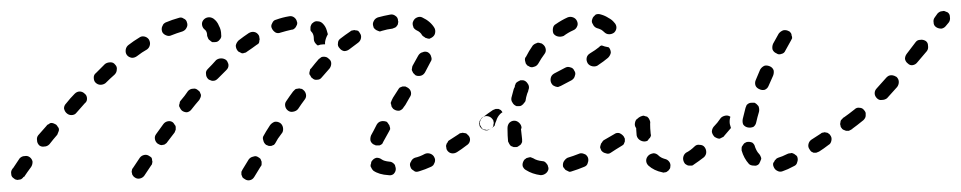

<svg xmlns="http://www.w3.org/2000/svg" viewBox="-26 -296 1712 342"><path d="M440 -3Q440 -6 440 -8Q439 -11 438 -13Q436 -15 434 -16Q430 -19 425 -17Q420 -16 417 -12L406 6Q405 8 404 10Q404 13 404 15Q405 18 406 20Q408 22 410 23Q414 26 419 25Q424 24 427 19L438 1Q440 -1 440 -3ZM29 2Q32 -2 32 -8Q31 -13 27 -16Q23 -19 18 -18Q13 -18 9 -14Q3 -5 -3 4Q-4 4 -4 5Q-7 9 -6 14Q-6 19 -1 22Q1 24 3 24Q5 25 8 24Q10 24 12 23Q15 21 16 19Q16 19 17 19Q23 10 29 2ZM245 -5Q246 -8 245 -10Q245 -13 244 -15Q242 -17 240 -18Q236 -21 231 -20Q226 -19 223 -15L211 3Q209 5 209 7Q208 10 209 12Q209 15 211 17Q212 19 214 20Q218 23 223 22Q228 21 231 17L243 -1Q245 -3 245 -5ZM675 14Q679 10 679 5Q679 3 678 0Q678 -2 676 -4Q674 -6 672 -7Q670 -8 668 -8Q658 -9 654 -12Q650 -15 645 -15Q640 -14 637 -10Q635 -8 635 -5Q634 -3 634 0Q635 2 636 4Q637 6 639 8Q649 15 666 16Q671 17 675 14ZM746 -2Q747 -4 748 -6Q749 -8 749 -11Q749 -13 748 -15Q746 -20 741 -22Q736 -24 731 -22Q722 -17 713 -15Q708 -13 706 -8Q703 -4 705 1Q706 4 707 5Q709 7 711 8Q713 10 716 10Q718 10 721 9Q731 6 742 1Q744 0 746 -2ZM811 -45Q812 -50 809 -54Q807 -56 805 -58Q803 -59 801 -59Q798 -60 796 -59Q793 -59 791 -57Q782 -51 774 -46Q772 -45 771 -42Q769 -40 769 -38Q768 -36 769 -33Q769 -31 770 -29Q773 -24 778 -23Q783 -22 788 -25Q796 -30 805 -37Q810 -40 811 -45ZM78 -61Q79 -63 79 -65Q79 -68 77 -70Q76 -72 74 -74Q72 -75 70 -76Q68 -77 65 -77Q63 -77 61 -75Q58 -74 57 -72Q50 -64 42 -55Q39 -51 40 -46Q40 -41 44 -37Q48 -34 53 -35Q58 -35 62 -39Q69 -48 76 -56Q77 -58 78 -61ZM469 -49 477 -60Q479 -64 478 -69Q477 -74 473 -77Q468 -80 463 -79Q458 -77 455 -73L448 -62L444 -55Q441 -51 443 -46Q444 -41 448 -38Q450 -37 453 -36Q455 -36 457 -36Q460 -37 462 -38Q464 -40 465 -42ZM634 -45Q633 -50 635 -55Q639 -62 645 -74Q648 -79 653 -80Q658 -81 663 -79Q665 -77 666 -75Q668 -73 668 -71Q669 -69 669 -66Q668 -64 667 -62Q661 -51 657 -44Q656 -42 655 -40Q653 -38 650 -37Q650 -37 650 -37Q650 -37 649 -37Q646 -37 643 -37Q643 -37 642 -38Q641 -38 641 -38Q636 -40 634 -45ZM287 -65Q287 -67 287 -70Q287 -72 285 -74Q284 -76 282 -78Q278 -81 273 -80Q268 -79 265 -75L252 -57Q249 -53 250 -48Q251 -43 255 -40Q257 -39 259 -38Q262 -37 264 -38Q267 -38 269 -40Q271 -41 272 -43L285 -60Q286 -63 287 -65ZM852 -70Q853 -72 853 -75Q854 -77 853 -80Q853 -82 851 -84Q848 -88 843 -89Q838 -90 834 -87H833Q831 -85 830 -83Q828 -81 828 -78Q827 -76 828 -74Q828 -71 830 -69Q833 -65 838 -64Q843 -63 847 -66L848 -67Q850 -68 852 -70ZM129 -120Q129 -126 125 -129Q121 -133 116 -133Q111 -133 107 -129Q99 -121 92 -112Q88 -108 88 -103Q89 -98 92 -95Q96 -91 101 -91Q107 -91 110 -95Q118 -104 125 -112Q129 -115 129 -120ZM519 -128Q518 -133 514 -136Q512 -138 509 -138Q507 -139 504 -138Q502 -138 500 -137Q498 -135 496 -133Q490 -125 484 -116Q481 -112 482 -107Q483 -102 487 -99Q491 -96 496 -97Q502 -98 505 -102Q511 -111 517 -119Q520 -123 519 -128ZM331 -122Q332 -124 332 -127Q331 -129 330 -132Q329 -134 327 -135Q323 -139 318 -138Q313 -138 309 -134Q303 -125 296 -117Q294 -115 294 -112Q293 -110 293 -107Q294 -105 295 -103Q296 -101 298 -99Q302 -96 307 -96Q312 -97 315 -101Q322 -110 329 -118Q330 -120 331 -122ZM674 -122 672 -118Q671 -116 670 -113Q670 -111 671 -109Q671 -106 673 -104Q674 -102 676 -101Q681 -98 686 -99Q691 -101 693 -105L696 -109L704 -123Q707 -127 706 -132Q705 -137 700 -140Q698 -141 696 -142Q693 -142 691 -142Q688 -141 686 -140Q684 -138 683 -136ZM182 -172Q183 -177 179 -181Q176 -185 171 -185Q165 -185 161 -182Q153 -174 145 -166Q141 -163 141 -158Q141 -152 144 -149Q148 -145 153 -145Q158 -145 162 -148Q170 -156 178 -163Q182 -167 182 -172ZM380 -175Q381 -177 381 -180Q381 -182 380 -184Q379 -187 377 -189Q373 -192 368 -192Q363 -192 359 -189Q352 -181 344 -173Q340 -169 341 -164Q341 -159 345 -155Q346 -154 349 -153Q351 -152 353 -152Q356 -152 358 -153Q360 -154 362 -156Q370 -164 377 -171Q379 -173 380 -175ZM564 -183Q564 -188 560 -191Q558 -193 556 -194Q553 -195 551 -195Q548 -195 546 -194Q544 -192 542 -191Q535 -183 528 -174Q526 -173 526 -170Q525 -168 525 -165Q525 -163 527 -161Q528 -158 530 -157Q534 -153 539 -154Q544 -154 547 -158Q554 -166 561 -174Q564 -178 564 -183ZM708 -175Q707 -172 708 -170Q709 -168 710 -166Q712 -164 714 -162Q718 -160 723 -161Q728 -162 731 -167Q737 -178 741 -186Q744 -190 742 -195Q741 -200 736 -203Q731 -205 727 -203Q722 -202 719 -197Q715 -190 709 -179Q708 -177 708 -175ZM241 -216Q242 -221 239 -226Q236 -230 231 -231Q226 -232 222 -229Q212 -223 203 -216Q199 -213 198 -208Q197 -202 200 -198Q203 -194 209 -193Q214 -193 218 -196Q227 -203 236 -208Q240 -211 241 -216ZM435 -219Q436 -221 436 -224Q437 -226 436 -229Q436 -231 435 -233Q432 -238 427 -239Q422 -240 417 -237Q408 -231 399 -224Q395 -220 394 -215Q394 -210 397 -206Q398 -204 401 -203Q403 -202 405 -201Q408 -201 410 -202Q412 -202 414 -204Q423 -210 431 -216Q433 -217 435 -219ZM617 -228Q618 -233 615 -237Q614 -239 612 -241Q610 -242 607 -242Q605 -243 603 -242Q600 -242 598 -240Q589 -234 580 -227Q576 -224 576 -219Q575 -214 579 -210Q582 -206 587 -205Q592 -205 596 -208Q604 -214 612 -220Q616 -223 617 -228ZM540 -215Q537 -217 535 -220Q533 -223 533 -226Q533 -226 533 -227Q533 -234 530 -238Q528 -240 527 -242Q527 -244 527 -247Q527 -249 528 -251Q529 -254 531 -255Q535 -259 540 -258Q545 -258 549 -254Q554 -249 556 -242Q557 -238 558 -235Q558 -235 558 -235Q554 -228 553 -221Q553 -219 553 -217Q552 -217 550 -217Q545 -217 540 -215ZM345 -227Q346 -225 348 -224Q350 -222 352 -221Q354 -221 357 -221Q362 -221 365 -225Q369 -229 368 -234Q368 -243 364 -250Q361 -258 354 -263Q349 -266 344 -265Q339 -264 336 -260Q333 -256 334 -251Q335 -246 339 -243Q343 -240 343 -232Q344 -230 345 -227ZM730 -230Q732 -228 734 -228Q736 -227 739 -227Q741 -228 743 -229Q748 -232 749 -237Q750 -242 748 -246Q741 -258 726 -265Q722 -267 717 -265Q712 -263 710 -258Q709 -256 709 -254Q709 -251 710 -249Q710 -247 712 -245Q714 -243 716 -242Q723 -239 726 -233Q728 -231 730 -230ZM306 -246Q309 -251 307 -256Q306 -261 301 -263Q297 -266 292 -264Q281 -261 269 -256Q267 -255 265 -253Q264 -251 263 -249Q262 -247 262 -244Q262 -242 263 -239Q265 -235 270 -233Q275 -231 279 -233Q289 -237 299 -240Q304 -242 306 -246ZM497 -244Q500 -246 501 -248Q502 -250 503 -252Q504 -255 503 -257Q502 -262 498 -265Q494 -268 489 -267Q477 -265 466 -261Q461 -260 459 -255Q456 -250 458 -246Q460 -241 465 -238Q469 -236 474 -238Q484 -241 493 -243Q495 -243 497 -244ZM678 -247Q680 -248 681 -250Q683 -252 683 -255Q684 -257 683 -259Q683 -265 678 -268Q674 -271 669 -270Q658 -268 647 -265Q642 -263 640 -259Q637 -254 639 -249Q639 -247 641 -245Q643 -243 645 -242Q647 -241 650 -240Q652 -240 654 -241Q664 -244 673 -245Q675 -246 678 -247Z M946 13Q950 10 951 5Q951 2 950 0Q950 -2 948 -4Q947 -6 944 -8Q942 -9 940 -9Q930 -10 924 -14Q921 -15 919 -16Q917 -16 914 -15Q912 -15 910 -13Q908 -12 907 -10Q904 -5 905 0Q907 5 911 7Q922 14 937 16Q942 16 946 13ZM1021 -6Q1023 -11 1021 -16Q1020 -18 1018 -20Q1017 -21 1014 -22Q1012 -23 1009 -23Q1007 -23 1005 -22Q995 -18 985 -15Q981 -13 978 -8Q976 -4 977 1Q978 3 980 5Q981 7 984 8Q986 9 988 10Q991 10 993 9Q1003 6 1015 1Q1020 -1 1021 -6ZM1085 -39Q1086 -41 1087 -44Q1087 -46 1087 -49Q1086 -51 1085 -53Q1082 -57 1077 -59Q1072 -60 1068 -57Q1058 -51 1049 -46Q1047 -44 1046 -42Q1044 -40 1044 -38Q1043 -36 1043 -33Q1044 -31 1045 -28Q1048 -24 1053 -23Q1058 -21 1062 -24Q1071 -30 1081 -36Q1083 -37 1085 -39ZM878 -66Q878 -54 879 -44Q880 -42 881 -40Q882 -38 884 -36Q886 -35 889 -34Q891 -34 893 -34Q896 -34 898 -36Q900 -37 902 -39Q903 -41 904 -43Q904 -46 904 -48Q903 -56 902 -66L903 -68Q903 -73 899 -77Q895 -81 890 -81Q885 -81 881 -77Q878 -73 878 -68ZM1132 -75Q1133 -80 1130 -84Q1129 -86 1127 -88Q1125 -89 1122 -89Q1120 -90 1117 -89Q1115 -89 1113 -87L1110 -85Q1106 -83 1105 -77Q1104 -72 1107 -68Q1109 -66 1111 -65Q1113 -63 1115 -63Q1118 -62 1120 -63Q1123 -64 1125 -65L1127 -67Q1131 -70 1132 -75ZM844 -65Q841 -64 839 -65Q836 -65 834 -66Q832 -68 831 -70Q828 -74 829 -79Q830 -84 834 -87Q843 -94 852 -100Q854 -101 857 -102Q859 -102 862 -102Q864 -101 866 -100Q868 -98 869 -96Q867 -95 865 -93Q860 -88 858 -81Q856 -77 855 -72Q852 -69 848 -67Q846 -65 844 -65ZM889 -137Q887 -130 885 -122Q884 -117 887 -113Q889 -109 894 -107Q897 -107 899 -107Q902 -107 904 -109Q906 -110 907 -112Q909 -114 910 -116Q911 -123 913 -129Q914 -132 915 -134Q915 -134 915 -135Q915 -135 915 -135L916 -138Q917 -143 914 -147Q911 -152 906 -153Q904 -153 901 -153Q899 -152 897 -151Q895 -150 893 -148Q892 -146 891 -143V-141Q890 -140 889 -137ZM998 -161Q1000 -166 997 -170Q995 -175 990 -176Q985 -178 980 -175L961 -165Q956 -162 955 -157Q954 -152 956 -148Q957 -146 959 -144Q961 -143 963 -142Q966 -141 968 -141Q971 -142 973 -143L992 -153Q997 -156 998 -161ZM909 -190Q909 -188 910 -185Q910 -183 912 -181Q913 -179 916 -178Q920 -175 925 -177Q930 -178 933 -183Q938 -192 944 -200Q947 -204 946 -209Q945 -214 941 -217Q939 -219 937 -219Q934 -220 932 -220Q929 -219 927 -218Q925 -217 923 -215Q916 -205 911 -195Q909 -193 909 -190ZM1062 -202Q1062 -207 1059 -211Q1058 -211 1058 -212Q1058 -212 1057 -212Q1051 -213 1046 -215Q1045 -215 1043 -214Q1042 -213 1041 -212Q1035 -207 1025 -201Q1020 -198 1019 -193Q1018 -188 1021 -183Q1024 -179 1029 -178Q1034 -177 1038 -179Q1050 -187 1057 -193Q1061 -197 1062 -202ZM959 -246Q958 -240 960 -236Q963 -232 968 -231Q973 -230 978 -232Q986 -238 995 -242Q1000 -244 1002 -249Q1004 -253 1002 -258Q1000 -263 995 -265Q990 -267 985 -265Q974 -260 964 -253Q960 -251 959 -246ZM1045 -270Q1042 -271 1040 -271Q1037 -271 1035 -270Q1033 -268 1031 -266Q1030 -265 1029 -262Q1027 -257 1030 -253Q1032 -248 1037 -246Q1041 -245 1045 -243Q1048 -241 1050 -239Q1054 -235 1059 -235Q1064 -235 1068 -238Q1072 -242 1072 -247Q1072 -252 1068 -256Q1064 -261 1058 -264Q1052 -268 1045 -270Z M1158 11Q1161 11 1163 9Q1165 8 1166 6Q1168 4 1168 1Q1169 -4 1166 -8Q1163 -12 1158 -13Q1151 -15 1147 -19Q1143 -23 1138 -23Q1132 -22 1129 -19Q1125 -15 1125 -10Q1125 -5 1129 -1Q1139 8 1154 11Q1156 12 1158 11ZM1394 -7Q1396 -12 1394 -17Q1393 -19 1391 -20Q1389 -22 1386 -23Q1384 -24 1382 -23Q1379 -23 1377 -22Q1367 -17 1360 -15Q1357 -14 1356 -12Q1354 -11 1353 -8Q1351 -6 1351 -4Q1351 -1 1352 1Q1354 6 1358 8Q1363 11 1368 9Q1377 6 1388 0Q1393 -2 1394 -7ZM1317 -1Q1322 0 1326 -4Q1327 -6 1328 -8Q1329 -10 1330 -13Q1330 -15 1329 -17Q1328 -20 1326 -22Q1322 -26 1319 -34Q1318 -39 1314 -42Q1309 -44 1304 -43Q1302 -42 1300 -41Q1298 -39 1297 -37Q1295 -35 1295 -32Q1295 -30 1295 -28Q1299 -14 1308 -4Q1311 -1 1317 -1ZM1232 -25Q1232 -30 1229 -34Q1226 -38 1220 -38Q1215 -39 1211 -35Q1204 -28 1196 -24Q1192 -21 1191 -16Q1190 -11 1193 -6Q1194 -4 1196 -3Q1199 -1 1201 -1Q1203 -1 1206 -1Q1208 -1 1210 -3Q1219 -9 1228 -16Q1232 -20 1232 -25ZM1455 -46Q1456 -51 1453 -55Q1452 -57 1450 -58Q1448 -60 1445 -60Q1443 -61 1441 -60Q1438 -60 1436 -58Q1427 -52 1419 -47Q1415 -44 1414 -39Q1413 -34 1416 -30Q1417 -28 1419 -26Q1421 -25 1423 -24Q1426 -24 1428 -24Q1431 -25 1433 -26Q1441 -31 1450 -38Q1454 -40 1455 -46ZM1113 -47Q1117 -44 1122 -44Q1124 -44 1127 -45Q1129 -47 1130 -49Q1132 -50 1133 -53Q1134 -55 1133 -58Q1132 -67 1132 -77Q1132 -82 1129 -86Q1125 -89 1120 -90Q1115 -89 1111 -86Q1107 -82 1107 -77Q1107 -65 1108 -55Q1109 -50 1113 -47ZM1260 -51Q1258 -50 1256 -49Q1253 -49 1251 -50Q1249 -51 1247 -52Q1243 -56 1242 -61Q1242 -66 1245 -70Q1252 -77 1258 -86Q1261 -89 1266 -90Q1271 -91 1275 -88Q1273 -82 1274 -75Q1275 -72 1276 -68Q1270 -61 1264 -54Q1263 -52 1260 -51ZM1497 -75Q1498 -80 1495 -84Q1494 -86 1492 -88Q1490 -89 1487 -89Q1485 -90 1482 -89Q1480 -89 1478 -87H1477Q1473 -84 1472 -79Q1471 -74 1474 -70Q1476 -68 1478 -66Q1480 -65 1482 -64Q1485 -64 1487 -65Q1490 -65 1492 -66V-67Q1496 -70 1497 -75ZM1298 -74Q1301 -70 1306 -69Q1311 -68 1316 -70Q1320 -73 1321 -78Q1323 -87 1326 -97Q1327 -102 1325 -107Q1322 -111 1318 -113Q1315 -113 1313 -113Q1310 -113 1308 -112Q1306 -111 1304 -109Q1303 -107 1302 -104Q1299 -93 1297 -84Q1296 -78 1298 -74ZM1320 -143Q1322 -139 1327 -137Q1331 -135 1336 -136Q1341 -138 1343 -143Q1347 -152 1351 -161Q1353 -166 1352 -171Q1350 -176 1345 -178Q1340 -180 1336 -179Q1331 -177 1328 -172Q1324 -162 1320 -153Q1318 -148 1320 -143ZM1350 -208Q1352 -203 1357 -201Q1361 -198 1366 -200Q1371 -201 1373 -206Q1378 -215 1383 -224Q1384 -226 1385 -228Q1385 -231 1384 -233Q1384 -236 1382 -238Q1381 -240 1378 -241Q1374 -243 1369 -242Q1364 -240 1361 -236Q1356 -227 1351 -218Q1349 -213 1350 -208Z M1515 -86Q1516 -88 1516 -90Q1516 -93 1516 -95Q1515 -98 1513 -100Q1510 -104 1505 -104Q1500 -105 1496 -101Q1486 -93 1476 -86Q1474 -84 1472 -82Q1471 -80 1471 -78Q1470 -75 1471 -73Q1471 -70 1473 -68Q1474 -66 1476 -65Q1478 -64 1481 -63Q1483 -63 1486 -63Q1488 -64 1490 -65Q1501 -73 1512 -82Q1514 -84 1515 -86ZM1575 -150Q1575 -155 1571 -159Q1569 -160 1567 -161Q1564 -162 1562 -162Q1559 -162 1557 -161Q1555 -160 1553 -158Q1544 -148 1536 -139Q1532 -135 1532 -130Q1532 -125 1536 -121Q1540 -117 1545 -118Q1550 -118 1554 -121Q1563 -131 1572 -141Q1575 -145 1575 -150ZM1627 -215Q1627 -220 1623 -223Q1618 -226 1613 -225Q1608 -225 1605 -221L1589 -200Q1586 -196 1586 -191Q1587 -186 1591 -183Q1595 -179 1600 -180Q1605 -181 1608 -185L1625 -205Q1628 -209 1627 -215ZM1666 -266Q1666 -271 1662 -274Q1660 -275 1657 -276Q1655 -277 1652 -276Q1650 -276 1648 -275Q1646 -274 1644 -272L1639 -265Q1636 -261 1637 -256Q1637 -251 1641 -248Q1645 -245 1651 -245Q1656 -246 1659 -250L1664 -256Q1667 -260 1666 -266Z"/></svg>

Font: FRB American Cursive Guidelines Dashed
Style: Italic
Weight: 400
Italic angle: -25°
Version: Version 2.0;Modular Font Editor K font №1